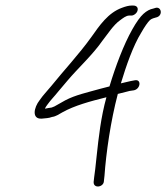

<svg xmlns="http://www.w3.org/2000/svg" viewBox="-20 -684 599 691"><path d="M123 -324C101 -296 94 -255 130 -257C145 -259 154 -258 167 -263C182 -265 192 -273 205 -280C248 -304 303 -319 363 -334C343 -262 335 -189 328 -124C324 -85 321 -59 319 -47L317 -29C316 -4 354 -10 354 -33L356 -51C362 -135 378 -247 404 -346C415 -349 424 -351 432 -353C443 -356 451 -358 455 -358L462 -359C486 -364 490 -400 465 -395C454 -393 448 -392 432 -388L415 -384C434 -447 459 -519 488 -566C501 -589 512 -604 518 -610C523 -615 528 -617 531 -618L541 -621C567 -626 562 -660 541 -656L531 -653C520 -651 508 -645 496 -634C485 -624 471 -605 456 -578C425 -523 396 -446 374 -373L343 -365C293 -351 251 -342 215 -323L176 -301L166 -297L153 -295C150 -294 147 -294 142 -293V-294C144 -298 147 -303 151 -308C164 -326 174 -335 190 -355L223 -394C259 -437 314 -487 349 -538C368 -562 388 -594 412 -611C423 -619 434 -628 445 -628H453C462 -628 473 -637 475 -646C478 -657 471 -664 460 -664H453C444 -664 432 -661 419 -656C369 -638 338 -592 309 -551C263 -487 210 -431 165 -375C147 -353 137 -344 123 -324Z"/></svg>

Font: Stray Cat
Style: ExtObl
Weight: 400
Version: Version 1.0